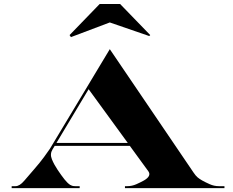

<svg xmlns="http://www.w3.org/2000/svg" viewBox="-20 -968 1200 988"><path d="M545 -852.5 345 -777 338 -787.5 493 -947.5H598L753 -787.5L748 -782.5ZM40 -10H60Q81 -10 104.8 -38Q128.5 -66 156.5 -98Q184.5 -130 206.5 -159.8Q228.5 -189.5 236.5 -202L545 -715L976 -80Q987 -63.5 996.5 -55.5Q1006 -47.5 1020 -39.5Q1036 -30.5 1059 -20.2Q1082 -10 1106 -10H1135V0H623V-10H635Q659 -10 682 -20.2Q705 -30.5 721 -39.5Q760.5 -62.5 743.5 -86.5L648 -217.5H261.5L250 -198.5Q236 -175.5 247 -148.5Q258 -121.5 276.5 -94Q297 -63.5 312.2 -44.5Q327.5 -25.5 340.5 -17Q344.5 -14.5 350.8 -12.2Q357 -10 368 -10H390V0H40ZM270.5 -232.5H637.5L436 -509Z"/></svg>

Font: Engraving CC
Style: Bold
Weight: 700
Designer: indestructible type*
Foundry: Cowboy Collective
Version: Version 1.000